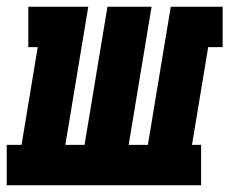

<svg xmlns="http://www.w3.org/2000/svg" viewBox="-53 -550 681 570"><path d="M-33 0V-120H11L59 -410H31V-530H209L141 -120H198L266 -530H397L329 -120H386L454 -530H608V-410H565L517 -120H544V0Z"/></svg>

Font: Iosevka Curly Slab HvExObl
Style: Regular
Weight: 900
Width: 7
Italic angle: -9°
Monospace: yes
Designer: Belleve Invis
Foundry: Belleve Invis
Version: Version 11.1.0; ttfautohint (v1.8.3)